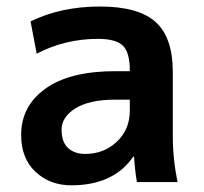

<svg xmlns="http://www.w3.org/2000/svg" viewBox="-20 -550 615 580"><path d="M43.9 -142.6Q43.9 -229.5 117.2 -282.2Q190.4 -335 329.1 -335H372.1V-337.9Q372.1 -391.6 351.1 -412.1Q330.1 -432.6 276.4 -432.6Q175.8 -432.6 90.8 -387.7L72.3 -485.4Q165 -530.3 281.7 -530.3Q398.4 -530.3 450.2 -483.4Q502 -436.5 502 -333V-139.6Q502 -68.4 516.6 0H393.6Q387.7 -34.2 384.8 -77.1H382.8Q323.2 9.8 195.3 9.8Q130.9 9.8 87.4 -30.8Q43.9 -71.3 43.9 -142.6ZM237.3 -85Q293.9 -85 333 -122.1Q372.1 -159.2 372.1 -214.8V-249H329.1Q250 -249 208 -222.7Q166 -196.3 166 -158.7Q166 -121.1 185.5 -103Q205.1 -85 237.3 -85Z"/></svg>

Font: GenEi M Gothic v2 Bold
Style: Regular
Weight: 700
Version: Version 2.0